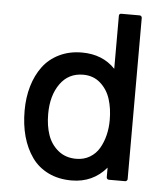

<svg xmlns="http://www.w3.org/2000/svg" viewBox="-53 -768 723 832"><g transform="rotate(5 309.0 -352.0)"><path d="M289.1 17.1Q231.9 17.1 187.7 -4.4Q143.6 -25.9 116 -64.7Q88.4 -103.5 74.2 -154.5Q60.1 -205.6 60.1 -267.1Q60.1 -324.2 74.5 -373.3Q88.9 -422.4 116.5 -459.5Q144 -496.6 187.7 -517.8Q231.4 -539.1 286.1 -539.1Q376 -539.1 431.2 -481V-710.9Q431.2 -721.2 440.9 -721.2H521Q524.9 -721.2 527.8 -718.3Q530.8 -715.3 530.8 -710.9V-9.8Q530.8 -5.9 527.6 -2.9Q524.4 0 521 0H450.2Q445.8 0 442.9 -2.9Q439.9 -5.9 439.9 -9.8V-51.8Q381.3 17.1 289.1 17.1ZM163.1 -261.2Q163.1 -210 177 -169.9Q190.9 -129.9 222.7 -104Q254.4 -78.1 300.8 -78.1Q334 -78.1 359.9 -93.5Q385.7 -108.9 400.9 -135Q416 -161.1 423.6 -192.4Q431.2 -223.6 431.2 -257.8Q431.2 -308.1 418.2 -348.9Q405.3 -389.6 374.8 -416.7Q344.2 -443.8 299.8 -443.8Q235.8 -443.8 199.5 -392.6Q163.1 -341.3 163.1 -261.2Z"/></g></svg>

Font: Fragment Mono SemBd
Style: Regular
Weight: 600
Designer: Wei Huang based on Nimbus Sans by URW Studio, based on Helvetica by Max Miedinger.
Foundry: Wei Huang
Version: Version 1.011